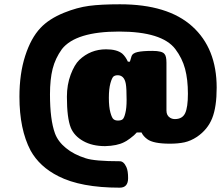

<svg xmlns="http://www.w3.org/2000/svg" viewBox="-20 -740 1021 887"><path d="M470.2 -512.2Q520 -512.2 544.9 -492.2Q560.1 -478.5 570.8 -455.1H580.1L587.9 -481Q592.3 -494.1 615 -499.5Q637.7 -504.9 684.1 -504.9Q730 -504.9 740.2 -490.2Q749 -480.5 749 -450.2V-229Q749 -206.1 766.1 -195.8Q775.9 -189.9 788.1 -189.9Q822.3 -189.9 835.2 -216.8Q848.1 -243.7 848.1 -307.1Q848.1 -372.6 835 -421.9Q821.8 -471.2 790 -513.2Q728.5 -594.2 529.8 -594.2Q330.1 -594.2 266.1 -513.2Q235.4 -470.7 223.1 -421.9Q210.9 -373 210.9 -304.2Q210.9 -187 233.9 -124Q247.6 -86.4 284.4 -56.2Q321.3 -25.9 376 -8.8Q417.5 4.9 533.2 4.9Q551.8 4.9 564 32.2Q571.8 49.3 571.8 83Q571.8 127 533.2 127Q353.5 127 250 74.2Q162.6 30.3 121.1 -44.9Q69.8 -142.6 69.8 -293Q69.8 -399.4 96.4 -481.9Q123 -564.5 167 -610.8Q206.1 -652.8 275.9 -681.2Q336.4 -705.6 391.4 -712.9Q446.3 -720.2 534.2 -720.2Q754.9 -720.2 867.9 -618.4Q981 -516.6 981 -335Q981 -246.1 960.2 -193.8Q939.5 -141.6 890.1 -107.9Q861.3 -88.9 832.3 -82.5Q803.2 -76.2 765.1 -76.2Q688 -76.2 660.2 -97.2Q641.6 -110.8 633.8 -127.9H611.8Q601.6 -115.7 581.8 -101.1Q562 -86.4 553.2 -83Q521 -66.4 465.8 -64.9Q406.2 -64.9 364.5 -88.4Q322.8 -111.8 307.1 -149.9Q289.1 -194.8 289.1 -293Q289.1 -348.6 306.4 -394.8Q323.7 -440.9 346.2 -462.9Q397.9 -512.2 470.2 -512.2ZM547.9 -382.8Q539.1 -391.6 526.4 -392.3Q513.7 -393.1 504.9 -387.2Q497.1 -380.9 490 -355Q482.9 -329.1 482.9 -288.1Q482.9 -246.1 490 -220.2Q497.1 -194.3 504.9 -189Q512.2 -183.1 524.9 -183.1Q539.6 -183.1 546.6 -189Q553.7 -194.8 559.1 -217.8Q564.9 -240.2 564.9 -278.8Q564.9 -331.5 561.3 -352.3Q557.6 -373 547.9 -382.8Z"/></svg>

Font: GGS TheRock Black
Style: Regular
Weight: 900
Designer: Rodrigo Fuenzalida (2012); Goodgame Studios (2014)
Foundry: Rodrigo Fuenzalida,2012;  GGS,2014
Version: Version 1.002 | FøM Mod